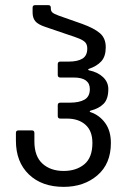

<svg xmlns="http://www.w3.org/2000/svg" viewBox="-20 -720 508 748"><path d="M42 -172V-202Q42 -212 52 -212H104Q114 -212 114 -202V-169Q114 -111 145.5 -82.5Q177 -54 228 -54Q277 -54 308.5 -80Q340 -106 340 -163Q340 -210 313 -234Q286 -258 241 -258H215Q205 -258 205 -268V-310Q205 -320 215 -320H251Q289 -320 309.5 -332Q330 -344 330 -373Q330 -395 314.5 -406.5Q299 -418 267 -418H215Q205 -418 205 -428V-470Q205 -480 215 -480H247Q282 -480 301 -491.5Q320 -503 320 -531Q320 -546 312.5 -554.5Q305 -563 287.5 -570Q270 -577 248 -584L157 -615Q127 -625 117 -638Q107 -651 107 -671V-690Q107 -700 117 -700H168Q178 -700 178 -690V-687Q178 -677 184 -671.5Q190 -666 209 -659L300 -627Q347 -610 369.5 -590.5Q392 -571 392 -536Q392 -500 374.5 -481Q357 -462 327 -452Q324 -451 323.5 -449Q323 -447 327 -446Q361 -439 381.5 -419.5Q402 -400 402 -373Q402 -334 383.5 -315.5Q365 -297 333 -289Q330 -288 329.5 -286Q329 -284 333 -283Q368 -271 390 -240.5Q412 -210 412 -163Q412 -82 359.5 -37Q307 8 228 8Q143 8 92.5 -40.5Q42 -89 42 -172Z"/></svg>

Font: Barlow GEO
Style: Regular
Weight: 400
Designer: Jeremy Tribby
Foundry: Tribby Type
Version: Version 1.408